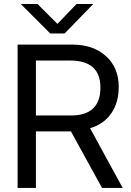

<svg xmlns="http://www.w3.org/2000/svg" viewBox="-20 -922 645 942"><path d="M156.2 -355.5H328.1Q472.7 -355.5 472.7 -492.2Q472.7 -625 324.2 -625H156.2ZM156.2 0H66.4V-703.1H335.9Q437.5 -703.1 500 -646.5Q562.5 -589.8 562.5 -496.1Q562.5 -418 525.4 -365.2Q488.3 -312.5 421.9 -293L582 0H480.5L328.1 -277.3H156.2ZM82 -902.3H164.1L261.7 -804.7L355.5 -902.3H437.5L296.9 -757.8H226.6Z"/></svg>

Font: 和音 by 宁静之雨，公众号njzyshare
Style: Regular
Weight: 400
Designer: Steve Matteson
Foundry: Ascender Corporation
Version: Version 6.00;June 8, 2018;FontCreator 11.0.0.2388 32-bit